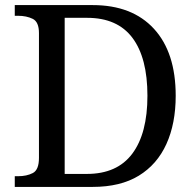

<svg xmlns="http://www.w3.org/2000/svg" viewBox="-20 -734 767 754"><path d="M38 0V-42H51Q85 -42 109 -54.5Q133 -67 133 -114V-604Q133 -648 108.5 -660Q84 -672 51 -672H38V-714H344Q499 -714 584.5 -621Q670 -528 670 -358Q670 -249 633.5 -168.5Q597 -88 525 -44Q453 0 344 0ZM321 -51Q440 -51 499.5 -130.5Q559 -210 559 -358Q559 -507 500 -585.5Q441 -664 322 -664H234V-51Z"/></svg>

Font: Noto Serif Oriya
Style: Regular
Weight: 400
Designer: David Williams
Foundry: Google LLC, David Williams
Version: Version 1.051; ttfautohint (v1.8.4.7-5d5b)